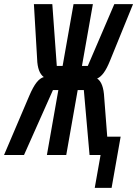

<svg xmlns="http://www.w3.org/2000/svg" viewBox="-42 -745 662 923"><path d="M388.5 0 361 -312H331.5L276.5 0H183.5L238.5 -312H212.5L73.5 0H-22.5L98.5 -284Q117 -327.5 134 -348.8Q151 -370 168.5 -374.5Q138.5 -396.5 136.5 -461L121 -725H209.5L231 -428H259L311.5 -725H404.5L352 -428H380L507.5 -725H597.5L487 -453.5Q471.5 -415 456.5 -394.8Q441.5 -374.5 425 -367.5Q455.5 -348 459 -276L473.5 -88H538L494.5 158H413.5L441.5 0Z"/></svg>

Font: JuliaMono SemiBoldItalic
Style: Regular
Weight: 600
Italic angle: -9°
Monospace: yes
Designer: cormullion
Foundry: corm
Version: Version 0.049; ttfautohint (v1.8.4)